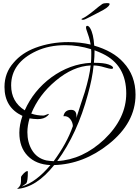

<svg xmlns="http://www.w3.org/2000/svg" viewBox="-20 -1028 896 1241"><path d="M90 193Q99 186 105.5 177.5Q112 169 114 159Q115 155 115.5 145Q116 135 116 117V115Q121 105 134.5 91.5Q148 78 157 78Q160 79 160 81Q160 144 150 157L120 178Q214 149 306 39Q213 35 159 -20.5Q105 -76 105 -170Q105 -221 125 -279Q9 -333 9 -466Q9 -557 68 -623Q121 -686 209 -719Q257 -737 310.5 -746.5Q364 -756 422 -756Q459 -756 495.5 -752Q532 -748 566 -740Q562 -764 555 -787.5Q548 -811 539 -835Q536 -844 536 -850Q536 -861 544 -861Q553 -861 562 -847Q584 -811 589 -733Q648 -716 696 -689Q744 -662 778 -624Q856 -540 856 -416Q856 -234 682 -96Q520 33 330 39Q215 184 90 193ZM140 -315Q197 -443 312 -528Q432 -615 568 -622Q569 -635 569.5 -648Q570 -661 570 -673Q570 -683 570 -692.5Q570 -702 569 -710Q527 -723 485.5 -729.5Q444 -736 402 -736Q297 -736 215 -698Q52 -622 52 -476Q52 -370 140 -315ZM350 13Q514 4 654 -127Q796 -263 796 -424Q796 -608 643 -681Q630 -687 617.5 -692.5Q605 -698 591 -703V-695Q591 -679 590 -660.5Q589 -642 587 -622H592Q651 -622 681 -611.5Q711 -601 711 -589Q711 -583 698 -583Q694 -583 683 -585.5Q672 -588 655 -593Q620 -604 585 -605Q581 -562 571.5 -515Q562 -468 548 -418Q514 -291 464.5 -183.5Q415 -76 350 13ZM327 14Q368 -42 399.5 -98.5Q431 -155 451 -213Q450 -239 433 -259.5Q416 -280 390 -277Q398 -318 440 -318Q474 -318 474 -278Q474 -275 474 -271.5Q474 -268 473 -264Q487 -307 500.5 -349.5Q514 -392 528 -433Q543 -483 552.5 -525.5Q562 -568 566 -605Q452 -600 340 -506Q285 -460 246 -407.5Q207 -355 182 -294Q218 -281 261 -281Q266 -281 279 -286.5Q292 -292 295 -292L296 -291Q296 -288 288 -280Q265 -258 224 -258Q211 -258 197.5 -259.5Q184 -261 171 -263Q157 -215 157 -174Q157 -108 186 -59Q218 -5 280 9Q291 11 302.5 12Q314 13 327 14ZM516 -900Q511 -900 507.5 -902.5Q504 -905 511 -908Q525 -914 544.5 -927.5Q564 -941 583.5 -957Q603 -973 618.5 -985.5Q634 -998 641 -1002Q645 -1005 654 -1006.5Q663 -1008 671 -1008Q689 -1008 689 -1002Q688 -997 681.5 -988.5Q675 -980 650 -965Q648 -964 629.5 -954Q611 -944 587.5 -932Q564 -920 545 -910.5Q526 -901 523 -901Q521 -900 516 -900Z"/></svg>

Font: Lavishly Yours
Style: Regular
Weight: 400
Designer: Robert E. Leuschke
Foundry: Robert E. Leuschke
Version: Version 1.010; ttfautohint (v1.8.3)